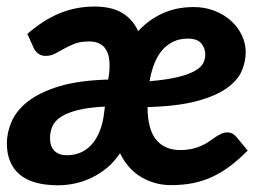

<svg xmlns="http://www.w3.org/2000/svg" viewBox="-22 -544 792 572"><path d="M555 -523Q588 -523 616.2 -512.2Q644.5 -501.5 665.2 -483Q686 -464.5 698 -440Q710 -415.5 710 -388Q710 -360.5 698.2 -332.8Q686.5 -305 654.2 -281.8Q622 -258.5 565 -243Q508 -227.5 417.5 -225Q418 -158.5 443.2 -127.8Q468.5 -97 514.5 -97Q536 -97 552 -101Q568 -105 580.2 -110.8Q592.5 -116.5 602 -123.2Q611.5 -130 620 -135.8Q628.5 -141.5 637.2 -145.5Q646 -149.5 656.5 -149.5Q663.5 -149.5 669.8 -146.2Q676 -143 681 -137.5L716 -95.5Q689 -68.5 663.5 -49.2Q638 -30 610.5 -17.2Q583 -4.5 553 1.5Q523 7.5 487 7.5Q440 7.5 399.8 -15.8Q359.5 -39 335.5 -87.5Q318.5 -62 296.8 -44Q275 -26 251 -14.5Q227 -3 201.5 2.5Q176 8 151.5 8Q74 8 36.2 -24.5Q-1.5 -57 -1.5 -116.5Q-1.5 -149.5 12.8 -182.2Q27 -215 61.5 -242Q96 -269 154.2 -286.8Q212.5 -304.5 300.5 -307L303 -324Q308.5 -374 293.2 -397.2Q278 -420.5 244 -420.5Q218 -420.5 200.5 -413.8Q183 -407 169 -399Q155 -391 142.2 -384.2Q129.5 -377.5 114 -377.5Q101 -377.5 92 -384.2Q83 -391 78.5 -401L59.5 -443Q106.5 -484 155.2 -504.2Q204 -524.5 259.5 -524.5Q311 -524.5 342.8 -505Q374.5 -485.5 389.5 -451Q420.5 -485 462 -504Q503.5 -523 555 -523ZM290.5 -226.5Q241.5 -224 209.8 -216Q178 -208 159.5 -195.8Q141 -183.5 134 -167.5Q127 -151.5 127 -133Q127 -107.5 140.2 -94.5Q153.5 -81.5 177.5 -81.5Q198 -81.5 216.2 -88.8Q234.5 -96 249.2 -111.5Q264 -127 274.2 -151.2Q284.5 -175.5 288.5 -210ZM537.5 -429Q513.5 -429 494.5 -420Q475.5 -411 461.2 -394.5Q447 -378 437.8 -354.5Q428.5 -331 423.5 -302Q475.5 -306.5 508 -314.5Q540.5 -322.5 558.5 -332.8Q576.5 -343 583 -355.2Q589.5 -367.5 589.5 -381Q589.5 -401.5 577.2 -415.2Q565 -429 537.5 -429Z"/></svg>

Font: Lato Heavy
Style: Italic
Weight: 800
Italic angle: -7°
Designer: Lukasz Dziedzic
Foundry: tyPoland Lukasz Dziedzic
Version: Version 2.007; 2014-02-27